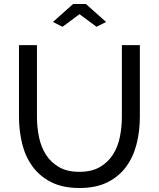

<svg xmlns="http://www.w3.org/2000/svg" viewBox="-20 -936 795 961"><path d="M245 -826 346 -916H410L511 -826L463 -802L378 -865L293 -802ZM377 -76Q439 -76 480 -100Q521 -124 545.5 -162.5Q570 -201 580 -250.5Q590 -300 590 -351V-710H680V-351Q680 -279 663.5 -214.5Q647 -150 611 -101Q575 -52 517.5 -23.5Q460 5 378 5Q293 5 235 -25Q177 -55 141.5 -104.5Q106 -154 90.5 -218.5Q75 -283 75 -351V-710H165V-351Q165 -298 175.5 -248.5Q186 -199 210.5 -161Q235 -123 275.5 -99.5Q316 -76 377 -76Z"/></svg>

Font: IngvarSans
Style: Regular
Weight: 500
Version: Version 3.000